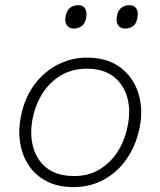

<svg xmlns="http://www.w3.org/2000/svg" viewBox="-20 -734 637 763"><path d="M272.5 9.5Q209.5 9.5 164.8 -14Q120 -37.5 93.8 -77.5Q67.5 -117.5 59.8 -168.2Q52 -219 63.5 -273.5Q78.5 -347 117.5 -398.8Q156.5 -450.5 210.8 -477.8Q265 -505 325.5 -505Q407 -505 459 -465.5Q511 -426 530.5 -361.2Q550 -296.5 534 -222Q519 -153.5 482.5 -101.2Q446 -49 392.2 -19.8Q338.5 9.5 272.5 9.5ZM275 -34.5Q332.5 -34.5 375.8 -60.8Q419 -87 447.2 -131Q475.5 -175 486.5 -229.5Q500.5 -293.5 486 -346Q471.5 -398.5 431 -429.8Q390.5 -461 325 -461Q268.5 -461 224.2 -435.5Q180 -410 151 -366Q122 -322 110.5 -266.5Q97.5 -205 111 -152.2Q124.5 -99.5 165 -67Q205.5 -34.5 275 -34.5ZM476 -620.5Q458.5 -620.5 449.2 -634.2Q440 -648 445 -671Q449.5 -694.5 463.5 -704Q477.5 -713.5 495 -713.5Q513.5 -713.5 522 -699.8Q530.5 -686 526 -663Q522 -639.5 508.5 -630Q495 -620.5 476 -620.5ZM272.5 -620.5Q255 -620.5 245.5 -634.2Q236 -648 241 -671Q246 -694.5 259.8 -704Q273.5 -713.5 291.5 -713.5Q310 -713.5 318.2 -699.8Q326.5 -686 322.5 -663Q318 -639.5 304.5 -630Q291 -620.5 272.5 -620.5Z"/></svg>

Font: Commissioner ExtraLight
Style: Italic
Weight: 200
Italic angle: -12°
Designer: Kostas Bartsokas
Foundry: Kostas Bartsokas
Version: Version 1.000; ttfautohint (v1.8.3)